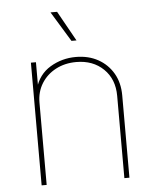

<svg xmlns="http://www.w3.org/2000/svg" viewBox="-54 -806 691 851"><g transform="rotate(-5 292.0 -380.0)"><path d="M119.1 -366.2V0H96.7V-545.9H119.1V-428.7H113.3Q130.9 -491.2 182.9 -522.5Q234.9 -553.7 296.9 -553.7Q353 -553.7 395.8 -530Q438.5 -506.3 462.9 -464.4Q487.3 -422.4 487.3 -366.2V0H464.8V-366.2Q464.8 -440.4 418 -485.8Q371.1 -531.2 296.9 -531.2Q246.1 -531.2 205.8 -510Q165.5 -488.8 142.3 -451.4Q119.1 -414.1 119.1 -366.2ZM284.2 -626.5 202.6 -760.3H231.9L306.6 -626.5Z"/></g></svg>

Font: Inter Thin
Style: Regular
Weight: 250
Designer: Rasmus Andersson
Foundry: rsms
Version: Version 4.001;git-66647c0bb